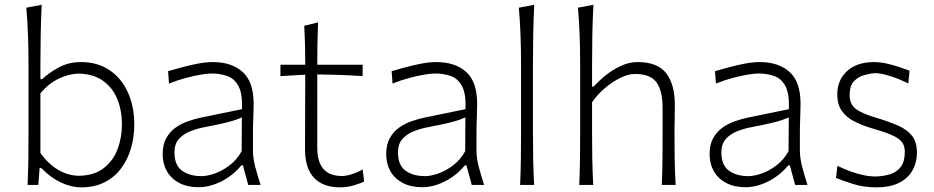

<svg xmlns="http://www.w3.org/2000/svg" viewBox="-20 -782 3952 812"><path d="M324.2 10.3Q379.9 10.3 421.9 -11Q463.9 -32.2 491.7 -69.1Q519.5 -106 533.7 -154.1Q547.9 -202.1 547.9 -255.9Q547.9 -331.5 521 -391.1Q494.1 -450.7 443.6 -485.1Q393.1 -519.5 322.3 -519.5Q270 -519.5 228.5 -496.8Q187 -474.1 158.2 -447.3H150.9V-507.8Q150.9 -574.2 152.1 -636.5Q153.3 -698.7 156.2 -761.7L91.3 -749.5Q96.2 -693.4 98.4 -633.3Q100.6 -573.2 100.6 -507.8V-226.1Q100.6 -163.1 99.9 -110.1Q99.1 -57.1 96.7 0H142.1L147.5 -71.8H154.3Q192.4 -31.7 236.6 -10.7Q280.8 10.3 324.2 10.3ZM314.5 -38.6Q268.1 -39.1 226.3 -63.5Q184.6 -87.9 150.9 -134.8V-387.2Q185.5 -429.2 229 -449.7Q272.5 -470.2 312.5 -470.7Q375 -469.2 415.5 -440.4Q456.1 -411.6 475.8 -363.5Q495.6 -315.4 495.6 -255.9Q495.6 -199.2 476.8 -150.1Q458 -101.1 418.2 -70.6Q378.4 -40 314.5 -38.6Z M832 -37.1Q782.2 -37.1 750 -60.1Q717.8 -83 717.8 -137.7Q717.8 -172.4 736.1 -193.6Q754.4 -214.8 784.4 -226.8Q814.5 -238.8 849.6 -245.1Q903.3 -255.4 933.1 -262.7Q962.9 -270 978.3 -275.6Q993.7 -281.2 1002.9 -285.6L1002 -142.6Q982.4 -106.9 951.9 -83.5Q921.4 -60.1 889.2 -48.6Q856.9 -37.1 832 -37.1ZM821.3 9.8Q852.1 9.8 885.3 -1.7Q918.5 -13.2 948.5 -34.2Q978.5 -55.2 1000.5 -82.5H1007.3L1029.8 0H1082Q1068.4 -42 1059.1 -78.1Q1049.8 -114.3 1049.8 -146V-216.8Q1049.8 -251.5 1051.3 -286.1Q1052.7 -320.8 1052.7 -343.3Q1052.7 -436 1006.1 -477.8Q959.5 -519.5 880.4 -519.5Q850.6 -519.5 815.4 -512.7Q780.3 -505.9 747.3 -496.8Q714.4 -487.8 690.9 -481L694.8 -428.7Q732.9 -443.8 768.6 -453.1Q804.2 -462.4 831.8 -466.8Q859.4 -471.2 874 -471.2Q911.1 -471.2 941.4 -460.4Q971.7 -449.7 988.8 -417.5Q1005.9 -385.3 1003.4 -320.3L830.1 -284.7Q804.2 -279.3 775.9 -269.5Q747.6 -259.8 723.1 -242.7Q698.7 -225.6 683.3 -198.2Q668 -170.9 668 -130.4Q668 -89.4 686 -57.6Q704.1 -25.9 738.3 -8.1Q772.5 9.8 821.3 9.8Z M1418.5 10.3Q1447.8 10.3 1476.8 1.7Q1505.9 -6.8 1520 -14.6L1513.7 -65.9Q1494.6 -53.7 1469.2 -45.7Q1443.8 -37.6 1427.2 -37.6Q1374 -37.6 1347.9 -67.4Q1321.8 -97.2 1321.8 -156.7V-467.3Q1368.7 -466.8 1417.5 -465.1Q1466.3 -463.4 1513.7 -460V-508.3H1321.8Q1321.8 -557.6 1322.5 -597.2Q1323.2 -636.7 1325.2 -687.5L1266.6 -672.9Q1269 -630.4 1270 -591.1Q1271 -551.8 1271 -508.3H1166V-460L1271 -466.3Q1271 -407.2 1270.5 -324.5Q1270 -241.7 1270 -150.4Q1270 -70.3 1308.1 -30Q1346.2 10.3 1418.5 10.3Z M1777.3 -37.1Q1727.5 -37.1 1695.3 -60.1Q1663.1 -83 1663.1 -137.7Q1663.1 -172.4 1681.4 -193.6Q1699.7 -214.8 1729.7 -226.8Q1759.8 -238.8 1794.9 -245.1Q1848.6 -255.4 1878.4 -262.7Q1908.2 -270 1923.6 -275.6Q1939 -281.2 1948.2 -285.6L1947.3 -142.6Q1927.7 -106.9 1897.2 -83.5Q1866.7 -60.1 1834.5 -48.6Q1802.2 -37.1 1777.3 -37.1ZM1766.6 9.8Q1797.4 9.8 1830.6 -1.7Q1863.8 -13.2 1893.8 -34.2Q1923.8 -55.2 1945.8 -82.5H1952.6L1975.1 0H2027.3Q2013.7 -42 2004.4 -78.1Q1995.1 -114.3 1995.1 -146V-216.8Q1995.1 -251.5 1996.6 -286.1Q1998 -320.8 1998 -343.3Q1998 -436 1951.4 -477.8Q1904.8 -519.5 1825.7 -519.5Q1795.9 -519.5 1760.7 -512.7Q1725.6 -505.9 1692.6 -496.8Q1659.7 -487.8 1636.2 -481L1640.1 -428.7Q1678.2 -443.8 1713.9 -453.1Q1749.5 -462.4 1777.1 -466.8Q1804.7 -471.2 1819.3 -471.2Q1856.4 -471.2 1886.7 -460.4Q1917 -449.7 1934.1 -417.5Q1951.2 -385.3 1948.7 -320.3L1775.4 -284.7Q1749.5 -279.3 1721.2 -269.5Q1692.9 -259.8 1668.5 -242.7Q1644 -225.6 1628.7 -198.2Q1613.3 -170.9 1613.3 -130.4Q1613.3 -89.4 1631.3 -57.6Q1649.4 -25.9 1683.6 -8.1Q1717.8 9.8 1766.6 9.8Z M2179.7 0H2238.8Q2235.8 -57.1 2234.9 -110.1Q2233.9 -163.1 2233.9 -226.1V-507.8Q2233.9 -574.2 2235.1 -636.5Q2236.3 -698.7 2239.3 -761.7L2174.3 -749.5Q2179.2 -693.4 2181.4 -633.3Q2183.6 -573.2 2183.6 -507.8V-226.1Q2183.6 -163.1 2182.9 -110.1Q2182.1 -57.1 2179.7 0Z M2429.7 0H2488.8Q2485.8 -57.1 2484.9 -109.9Q2483.9 -162.6 2483.9 -224.6V-349.6Q2507.8 -383.8 2539.8 -410.6Q2571.8 -437.5 2605 -453.4Q2638.2 -469.2 2665 -469.2Q2731.4 -469.2 2756.8 -433.1Q2782.2 -397 2782.2 -326.2V-224.6Q2782.2 -162.6 2781.7 -109.9Q2781.2 -57.1 2778.8 0H2837.4Q2834 -57.1 2833.3 -110.1Q2832.5 -163.1 2832.5 -226.1Q2832.5 -247.6 2833.3 -275.9Q2834 -304.2 2834 -336.9Q2834 -425.3 2797.4 -472.4Q2760.7 -519.5 2676.3 -519.5Q2640.1 -519.5 2604.5 -502.7Q2568.8 -485.8 2539.3 -461.7Q2509.8 -437.5 2491.2 -416H2483.9V-507.8Q2483.9 -574.2 2485.1 -636.5Q2486.3 -698.7 2489.7 -761.7L2424.3 -749.5Q2429.2 -693.4 2431.4 -633.3Q2433.6 -573.2 2433.6 -507.8V-226.1Q2433.6 -163.1 2432.9 -110.1Q2432.1 -57.1 2429.7 0Z M3145 -37.1Q3095.2 -37.1 3063 -60.1Q3030.8 -83 3030.8 -137.7Q3030.8 -172.4 3049.1 -193.6Q3067.4 -214.8 3097.4 -226.8Q3127.4 -238.8 3162.6 -245.1Q3216.3 -255.4 3246.1 -262.7Q3275.9 -270 3291.3 -275.6Q3306.6 -281.2 3315.9 -285.6L3314.9 -142.6Q3295.4 -106.9 3264.9 -83.5Q3234.4 -60.1 3202.1 -48.6Q3169.9 -37.1 3145 -37.1ZM3134.3 9.8Q3165 9.8 3198.2 -1.7Q3231.4 -13.2 3261.5 -34.2Q3291.5 -55.2 3313.5 -82.5H3320.3L3342.8 0H3395Q3381.3 -42 3372.1 -78.1Q3362.8 -114.3 3362.8 -146V-216.8Q3362.8 -251.5 3364.3 -286.1Q3365.7 -320.8 3365.7 -343.3Q3365.7 -436 3319.1 -477.8Q3272.5 -519.5 3193.4 -519.5Q3163.6 -519.5 3128.4 -512.7Q3093.3 -505.9 3060.3 -496.8Q3027.3 -487.8 3003.9 -481L3007.8 -428.7Q3045.9 -443.8 3081.5 -453.1Q3117.2 -462.4 3144.8 -466.8Q3172.4 -471.2 3187 -471.2Q3224.1 -471.2 3254.4 -460.4Q3284.7 -449.7 3301.8 -417.5Q3318.8 -385.3 3316.4 -320.3L3143.1 -284.7Q3117.2 -279.3 3088.9 -269.5Q3060.5 -259.8 3036.1 -242.7Q3011.7 -225.6 2996.3 -198.2Q2981 -170.9 2981 -130.4Q2981 -89.4 2999 -57.6Q3017.1 -25.9 3051.3 -8.1Q3085.4 9.8 3134.3 9.8Z M3685.5 10.3Q3746.1 10.3 3784.2 -9.8Q3822.3 -29.8 3840.1 -63.2Q3857.9 -96.7 3857.9 -135.7Q3857.9 -181.2 3837.4 -207.3Q3816.9 -233.4 3780.3 -249.8Q3743.7 -266.1 3694.8 -281.2Q3628.9 -299.8 3601.1 -320.1Q3573.2 -340.3 3573.2 -379.9Q3573.2 -419.4 3591.8 -438.7Q3610.4 -458 3636 -464.8Q3661.6 -471.7 3682.6 -472.7Q3701.2 -472.7 3738.3 -462.2Q3775.4 -451.7 3821.3 -429.2L3826.7 -482.9Q3808.1 -490.2 3782.5 -498.8Q3756.8 -507.3 3729.5 -513.4Q3702.1 -519.5 3677.2 -519.5Q3604 -519.5 3562.5 -481.4Q3521 -443.4 3521 -382.8Q3521 -339.8 3540.3 -312.7Q3559.6 -285.6 3591.6 -269.3Q3623.5 -252.9 3661.6 -241.2Q3716.3 -225.6 3747.8 -212.4Q3779.3 -199.2 3793 -182.9Q3806.6 -166.5 3806.6 -140.1Q3806.6 -99.1 3789.8 -76.7Q3772.9 -54.2 3745.1 -45.4Q3717.3 -36.6 3684.1 -35.6Q3659.7 -35.6 3633.1 -41Q3606.4 -46.4 3578.4 -56.6Q3550.3 -66.9 3521.5 -80.6L3515.6 -29.3Q3545.9 -17.1 3589.6 -3.4Q3633.3 10.3 3685.5 10.3Z"/></svg>

Font: Pinar-VF
Style: Regular
Weight: 300
Designer: Amin Abedi
Version: Version 3.0